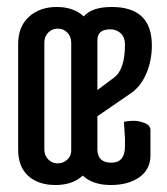

<svg xmlns="http://www.w3.org/2000/svg" viewBox="-20 -520 477 550"><path d="M32 -92V-394Q32 -444 63 -472Q94 -500 142.5 -500Q191 -500 220 -473Q243 -500 300 -500Q415 -500 415 -390Q415 -346 399 -309Q383 -272 355 -253L259 -187V-91Q260 -54 299 -54Q338 -54 338 -101V-124L335 -171Q348 -174 361.5 -174Q375 -174 387 -170Q411 -164 411 -147V-75Q411 -35 379.5 -12.5Q348 10 297 10Q246 10 217 -17Q188 10 139 10Q90 10 61 -16Q32 -42 32 -92ZM184 -88V-398Q184 -415 173 -426.5Q162 -438 145.5 -438Q129 -438 118 -426.5Q107 -415 107 -398V-92Q107 -75 118 -63.5Q129 -52 145 -52Q161 -52 172.5 -62.5Q184 -73 184 -88ZM338 -393Q338 -413 326 -424.5Q314 -436 296 -436Q259 -436 259 -405V-262L307 -298Q338 -321 338 -393Z"/></svg>

Font: Medula One
Style: Regular
Weight: 400
Designer: Luciano Vergara
Foundry: Luciano Vergara
Version: Version 1.002